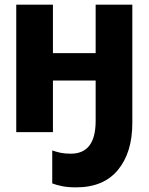

<svg xmlns="http://www.w3.org/2000/svg" viewBox="-20 -569 640 827"><path d="M308 238Q273 238 248 233Q223 228 205 221V79Q222 85 240.5 89Q259 93 285 93Q392 93 392 -48V-222H208V0H50V-549H208V-340H392V-549H550V-40Q550 88 488 163Q426 238 308 238Z"/></svg>

Font: Noto Sans Mono ExtraBold
Style: Regular
Weight: 800
Designer: Monotype Design Team
Foundry: Monotype Imaging Inc.
Version: Version 2.014